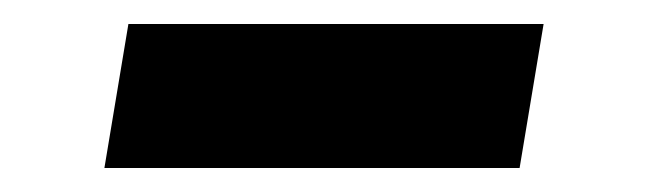

<svg xmlns="http://www.w3.org/2000/svg" viewBox="-20 -420 540 160"><path d="M67 -280 87 -400H433L413 -280Z"/></svg>

Font: Iosevka Aile Heavy Oblique
Style: Regular
Weight: 900
Italic angle: -9°
Designer: Belleve Invis
Foundry: Belleve Invis
Version: Version 31.1.0; ttfautohint (v1.8.4)